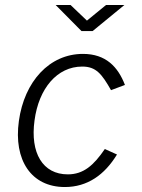

<svg xmlns="http://www.w3.org/2000/svg" viewBox="-20 -743 573 773"><path d="M407 -723 330 -660 264 -723H204L308 -618H353L481 -723ZM314 -526C179 -526 78 -415 56 -256C34 -98 106 10 241 10C332 10 401 -39 451 -121L402 -143C357 -77 316 -41 253 -41C152 -41 101 -127 119 -258C136 -387 210 -475 311 -475C367 -475 390 -445 427 -380L483 -401C455 -474 406 -526 314 -526Z"/></svg>

Font: United Sans ExtraLight
Style: Italic
Weight: 200
Italic angle: -8°
Designer: Pablo Impallari, Rodrigo Fuenzalida (Modified by Dan O. Williams)
Version: Version 1.000;PS 001.000;hotconv 1.0.88;makeotf.lib2.5.64775